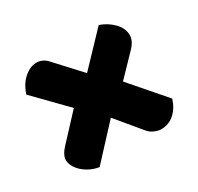

<svg xmlns="http://www.w3.org/2000/svg" viewBox="-105 -629 714 692"><g transform="rotate(-30 252.0 -282.5)"><path d="M379 -505Q410 -495 434 -471Q458 -447 458 -418Q458 -406 452 -393.5Q446 -381 432 -367L353 -285L476 -143Q465 -108 442 -87.5Q419 -67 386 -67Q375 -67 359.5 -73.5Q344 -80 333 -94L250 -194L126 -60Q106 -63 89 -71.5Q72 -80 59.5 -91.5Q47 -103 40 -116.5Q33 -130 33 -143Q33 -164 59 -191L152 -291L28 -418Q32 -433 40.5 -448Q49 -463 61 -474.5Q73 -486 87 -493Q101 -500 116 -500Q143 -500 162 -478L256 -376Z"/></g></svg>

Font: Baloo Thambi
Style: Regular
Weight: 400
Designer: Aadarsh Rajan and Ek Type
Foundry: Ek Type
Version: Version 1.100;PS 1.000;hotconv 1.0.88;makeotf.lib2.5.647800;